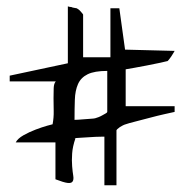

<svg xmlns="http://www.w3.org/2000/svg" viewBox="-20 -588 579 590"><path d="M211.9 -163.1Q203.1 -137.7 201.7 -116.2Q200.2 -94.7 201.7 -77.1Q203.1 -59.6 205.1 -47.9Q207 -36.1 203.1 -30.3Q199.2 -24.4 187.5 -25.9Q175.8 -27.3 150.4 -37.1V-150.4H28.3Q34.2 -162.1 52.2 -172.4Q70.3 -182.6 89.8 -189.9Q109.4 -197.3 125 -201.7Q140.6 -206.1 141.6 -206.1Q145.5 -226.6 145 -247.1Q144.5 -267.6 144.5 -285.6Q144.5 -303.7 145 -317.4Q145.5 -331.1 151.4 -337.9H9.8V-355.5L188.5 -393.6V-568.4Q194.3 -566.4 199.2 -566.4Q203.1 -564.5 207.5 -564Q211.9 -563.5 215.8 -562.5Q217.8 -561.5 221.2 -559.1Q224.6 -556.6 227.5 -553.2Q230.5 -549.8 232.9 -546.9Q235.4 -543.9 235.4 -543V-412.1H319.3V-562.5H346.7L364.3 -435.5L516.6 -431.6Q515.6 -429.7 512.7 -424.8Q509.8 -419.9 506.3 -414.6Q502.9 -409.2 499.5 -405.3Q496.1 -401.4 495.1 -400.4Q487.3 -398.4 469.2 -394.5Q451.2 -390.6 430.7 -386.7Q410.2 -382.8 391.6 -379.4Q373 -376 366.2 -375V-261.7H516.6V-244.1Q507.8 -242.2 485.8 -237.3Q463.9 -232.4 440.4 -226.1Q417 -219.7 395.5 -214.4Q374 -209 366.2 -206.1Q362.3 -205.1 357.4 -202.6Q352.5 -200.2 348.1 -197.3Q343.8 -194.3 340.8 -191.4Q337.9 -188.5 337.9 -187.5V-18.6H300.8V-168Q300.8 -168 293 -168Q285.2 -168 273.4 -167.5Q261.7 -167 248.5 -166Q235.4 -165 225.6 -164.6Q215.8 -164.1 210.9 -163.6Q206.1 -163.1 211.9 -163.1ZM309.6 -370.1Q270.5 -370.1 249.5 -359.9Q228.5 -349.6 219.7 -329.6Q210.9 -309.6 210 -281.7Q209 -253.9 209 -219.7Q211.9 -219.7 221.2 -220.2Q230.5 -220.7 240.7 -221.7Q251 -222.7 259.8 -223.1Q268.6 -223.6 272.5 -224.6Q276.4 -225.6 282.7 -228Q289.1 -230.5 294.9 -233.9Q300.8 -237.3 305.2 -239.7Q309.6 -242.2 309.6 -244.1Z"/></svg>

Font: Annie Use Your Telescope
Style: Regular
Weight: 400
Version: Version 1.003 2001